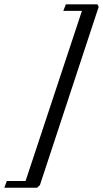

<svg xmlns="http://www.w3.org/2000/svg" viewBox="-170 -689 480 895"><path d="M290 -657.2 16.1 173.8 2.9 186H-149.9L-138.2 154.8H-50.8L211.9 -638.2H125L137.2 -668.9H284.2Z"/></svg>

Font: Romanesco
Style: Regular
Weight: 400
Designer: Astigmatic (AOETI)
Foundry: Astigmatic (AOETI)
Version: Version 1.000